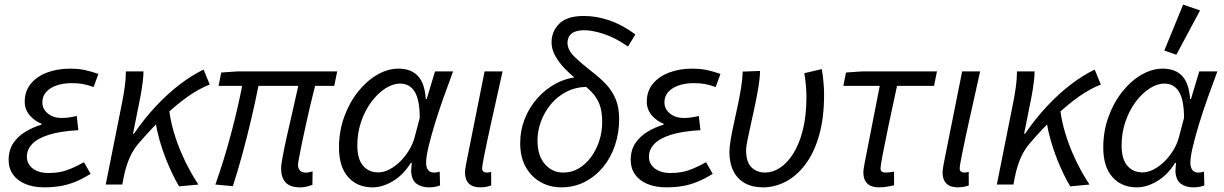

<svg xmlns="http://www.w3.org/2000/svg" viewBox="-20 -793 5258 825"><path d="M169.8 12Q124 12 89.3 -2.3Q54.6 -16.6 35.9 -43.1Q17.1 -69.7 17.1 -105.4Q17.1 -148.7 37.6 -178.6Q58.2 -208.6 90.7 -227.8Q123.1 -247 158.3 -257.4V-261.4Q129.6 -272.4 107.9 -297.2Q86.2 -322 86.2 -356Q86.2 -401.3 112.1 -432.8Q137.9 -464.4 182.1 -481.2Q226.3 -498 280.3 -498Q316 -498 343.7 -492.2Q371.3 -486.4 402.7 -475.4L382.3 -419Q355 -428.8 334.5 -432.3Q314 -435.8 288.7 -435.8Q252.6 -435.8 223.8 -426.1Q195.1 -416.5 178.5 -397.8Q162 -379.1 162 -353.4Q162 -324.4 185.7 -305.2Q209.4 -286.1 244.4 -286.1Q261.3 -286.1 276 -288.2Q290.7 -290.3 309.7 -294.7L316.7 -233.6Q239.2 -229.4 190.3 -214Q141.3 -198.6 118.4 -174.4Q95.4 -150.1 95.4 -119.9Q95.4 -88.5 120.7 -69.1Q146 -49.6 188.4 -49.6Q215.9 -49.6 238.8 -54.1Q261.7 -58.6 286.2 -69Q310.7 -79.3 340.8 -96.1L369.3 -46Q333.2 -23.6 301.8 -11.1Q270.3 1.4 238.7 6.7Q207 12 169.8 12Z M434.3 0 504.8 -353.4Q510.8 -382.7 515.8 -418.5Q520.8 -454.3 520.8 -486.1H596.6Q596.6 -466.8 592.6 -435.8Q588.6 -404.7 582.6 -374L551.5 -218.3H555.5Q599.2 -282.4 649.5 -336.2Q699.8 -389.9 752.2 -430Q804.7 -470.1 854.8 -494L881.2 -429.7Q835.4 -412 786.7 -377.8Q737.9 -343.5 685.4 -293.4Q632.9 -243.3 576.5 -177.9Q553 -151 537.2 -115.7Q521.4 -80.4 511.5 -31.3L505.5 0ZM749.7 7.8Q737.3 -12 722.6 -42.2Q707.9 -72.4 693 -109.7Q678.2 -147 666.3 -188.2Q654.5 -229.4 647.7 -270.9L707.3 -317.2Q713.4 -270.8 727.2 -224.5Q741 -178.1 759.3 -135.7Q777.6 -93.3 797.1 -58.4Q816.5 -23.5 832.5 0Z M1268.8 12Q1226.5 12 1207.1 -9.2Q1187.8 -30.5 1187.8 -69.8Q1187.8 -85.4 1195.2 -124Q1202.6 -162.6 1214.1 -214.1Q1225.5 -265.6 1238.5 -320.7Q1251.5 -375.9 1261.6 -424H1090.6Q1076.5 -353.4 1059.1 -279.3Q1041.7 -205.2 1021.9 -132.5Q1002.2 -59.7 980.5 6.9L905.4 0Q942.2 -103.5 971.7 -214.2Q1001.3 -324.8 1020.5 -424H919.2L930.6 -481.4L998.3 -486.1H1428.9L1416.2 -424H1333.9Q1323.4 -383.8 1313 -339.4Q1302.7 -295.1 1293.2 -251.8Q1283.7 -208.6 1276.2 -172.6Q1268.7 -136.6 1264.6 -113.3Q1260.5 -90.1 1260.5 -85.1Q1260.5 -67.7 1269.7 -59.4Q1278.9 -51.2 1296.2 -51.2Q1301.2 -51.2 1307.1 -52.7Q1313.1 -54.2 1323.2 -56.4L1322.4 1.4Q1311.5 5.2 1298.8 8.6Q1286 12 1268.8 12Z M1581.3 12Q1514.7 12 1475.7 -32.4Q1436.6 -76.8 1436.6 -158.5Q1436.6 -229.9 1459.3 -291.8Q1481.9 -353.7 1519.2 -400Q1556.4 -446.4 1601.6 -472.2Q1646.7 -498.1 1691.7 -498.1Q1746.1 -498.1 1775.7 -466.5Q1805.3 -434.8 1809.5 -367.7H1813.5L1849.1 -486.1H1926.8Q1905.9 -430.1 1885.1 -371.7Q1864.3 -313.3 1847.8 -259Q1831.3 -204.7 1821.1 -161.5Q1810.9 -118.2 1810.9 -93.6Q1810.9 -75 1818.9 -63.3Q1826.9 -51.5 1845.5 -51.5Q1853.4 -51.5 1859.1 -53Q1864.9 -54.5 1869.3 -55.5L1870.9 3.8Q1860 7.9 1849 9.9Q1838 12 1822.6 12Q1790.7 12 1769.6 -3.8Q1748.5 -19.5 1746.6 -57.8Q1746.6 -63.5 1747.6 -73.3Q1748.5 -83.1 1749.2 -93.2H1745.2Q1713.7 -42 1668.8 -15Q1624 12 1581.3 12ZM1605.3 -52.3Q1628.8 -52.3 1653.4 -65.1Q1677.9 -77.9 1700.1 -99.8Q1722.2 -121.8 1738.3 -148.7Q1754.4 -175.6 1761.7 -203.5L1783.6 -286.5Q1783.6 -362.9 1762.2 -398.4Q1740.8 -433.8 1699.3 -433.8Q1667.7 -433.8 1635.1 -412.6Q1602.6 -391.4 1575.3 -354.7Q1548.1 -318 1531.7 -269.9Q1515.4 -221.9 1515.4 -168.2Q1515.4 -109.8 1539.9 -81Q1564.4 -52.3 1605.3 -52.3Z M2042.8 12Q2010.9 12 1994.5 -4.5Q1978.1 -21.1 1978.1 -51.2Q1978.1 -59.9 1979.8 -70.2Q1981.5 -80.5 1983.6 -92.7L2062.2 -486.1H2139.5Q2114.5 -374.5 2094.6 -284.4Q2074.6 -194.3 2063.2 -137.8Q2051.7 -81.3 2051.7 -70Q2051.7 -60 2057.2 -55.8Q2062.7 -51.5 2070.8 -51.5Q2074.5 -51.5 2079.1 -52Q2083.7 -52.5 2090.4 -54.8L2090.7 3.8Q2081.5 7.2 2069.6 9.6Q2057.8 12 2042.8 12Z M2392.4 12Q2343 12 2303.1 -10.4Q2263.1 -32.7 2239.1 -75.3Q2215.2 -117.8 2215.2 -178.2Q2215.2 -233.2 2235 -282.9Q2254.9 -332.7 2290.2 -372.2Q2325.4 -411.7 2371.6 -435.6Q2417.8 -459.5 2470.1 -462.5L2502.7 -419.9Q2453 -418.9 2413.5 -398.5Q2373.9 -378.1 2346.2 -344.1Q2318.5 -310.1 2304 -270Q2289.5 -229.8 2289.5 -189.4Q2289.5 -125 2320.9 -88.3Q2352.2 -51.5 2401 -51.5Q2436.4 -51.5 2466.5 -69.3Q2496.6 -87.1 2519.4 -117.8Q2542.2 -148.5 2554.8 -187.4Q2567.5 -226.4 2567.5 -268.7Q2567.5 -315.4 2555.9 -345Q2544.3 -374.6 2522.7 -397Q2501.1 -419.4 2470.3 -442Q2438.7 -466.3 2411.1 -493.9Q2383.5 -521.6 2366.8 -551.1Q2350 -580.7 2350 -610.8Q2350 -658.2 2383.2 -691.3Q2416.4 -724.4 2488.9 -724.4Q2543.4 -724.4 2599.3 -705.1Q2655.3 -685.7 2710.1 -645.2L2678.6 -593Q2622.3 -631.8 2573.5 -647.5Q2524.8 -663.1 2491.4 -663.1Q2453.7 -663.1 2436.1 -648.8Q2418.5 -634.5 2418.5 -609.1Q2418.5 -578.3 2448.1 -549.5Q2477.8 -520.7 2524.2 -484.3Q2558.3 -458.4 2584.3 -430.8Q2610.3 -403.2 2625.4 -367.5Q2640.4 -331.8 2640.4 -281.3Q2640.4 -221.1 2622.2 -167.7Q2604.1 -114.3 2570.7 -74.2Q2537.3 -34.2 2491.9 -11.1Q2446.5 12 2392.4 12Z M2842.8 12Q2797 12 2762.3 -2.3Q2727.6 -16.6 2708.9 -43.1Q2690.1 -69.7 2690.1 -105.4Q2690.1 -148.7 2710.6 -178.6Q2731.2 -208.6 2763.7 -227.8Q2796.1 -247 2831.3 -257.4V-261.4Q2802.6 -272.4 2780.9 -297.2Q2759.2 -322 2759.2 -356Q2759.2 -401.3 2785.1 -432.8Q2810.9 -464.4 2855.1 -481.2Q2899.3 -498 2953.3 -498Q2989 -498 3016.7 -492.2Q3044.3 -486.4 3075.7 -475.4L3055.3 -419Q3028 -428.8 3007.5 -432.3Q2987 -435.8 2961.7 -435.8Q2925.6 -435.8 2896.8 -426.1Q2868.1 -416.5 2851.5 -397.8Q2835 -379.1 2835 -353.4Q2835 -324.4 2858.7 -305.2Q2882.4 -286.1 2917.4 -286.1Q2934.3 -286.1 2949 -288.2Q2963.7 -290.3 2982.7 -294.7L2989.7 -233.6Q2912.2 -229.4 2863.3 -214Q2814.3 -198.6 2791.4 -174.4Q2768.4 -150.1 2768.4 -119.9Q2768.4 -88.5 2793.7 -69.1Q2819 -49.6 2861.4 -49.6Q2888.9 -49.6 2911.8 -54.1Q2934.7 -58.6 2959.2 -69Q2983.7 -79.3 3013.8 -96.1L3042.3 -46Q3006.2 -23.6 2974.8 -11.1Q2943.3 1.4 2911.7 6.7Q2880 12 2842.8 12Z M3258.6 12Q3213.1 12 3180.7 -5.9Q3148.3 -23.9 3131.3 -58Q3114.2 -92.1 3114.2 -139.8Q3114.2 -161.2 3119.7 -193.4Q3125.1 -225.5 3133.6 -263.8Q3142 -302.1 3150.5 -341.9Q3158.9 -381.7 3164.7 -418.7Q3170.5 -455.6 3171.3 -485.4L3245.6 -488.1Q3245.6 -460.7 3239.5 -422.9Q3233.4 -385.2 3224.6 -342.9Q3215.8 -300.6 3206.9 -261.4Q3198.1 -222.2 3192 -192Q3185.9 -161.7 3185.9 -148Q3185.9 -95.7 3209.4 -73.6Q3233 -51.5 3267.2 -51.5Q3299.4 -51.5 3330.7 -71.5Q3362 -91.5 3387.9 -132Q3413.8 -172.5 3429.5 -233.9Q3445.2 -295.3 3445.2 -377.6Q3445.2 -400.1 3442.6 -428.5Q3440 -457 3436.1 -478.5L3511.2 -496.1Q3516.2 -466.7 3518.6 -438Q3521 -409.4 3521 -386.9Q3521 -284.6 3499.1 -209.5Q3477.1 -134.3 3439.7 -85.4Q3402.3 -36.4 3355.6 -12.2Q3308.8 12 3258.6 12Z M3755.8 12Q3723.3 12 3706.6 -4.5Q3689.8 -21.1 3689.8 -51.2Q3689.8 -59.9 3691.5 -70.2Q3693.2 -80.5 3695.3 -92.7L3760.1 -424H3603.8L3615.2 -481.4L3682.2 -486.1H4006L3993.4 -424H3834.4Q3813.4 -328.4 3797.5 -251.8Q3781.5 -175.1 3772.5 -127.3Q3763.5 -79.6 3763.5 -70Q3763.5 -60 3769.3 -55.8Q3775.1 -51.5 3783.8 -51.5Q3793.1 -51.5 3800.6 -52.4Q3808 -53.3 3821.5 -55.5L3821.8 3.1Q3807.1 6.4 3791.9 9.2Q3776.8 12 3755.8 12Z M4094.8 12Q4062.9 12 4046.5 -4.5Q4030.1 -21.1 4030.1 -51.2Q4030.1 -59.9 4031.8 -70.2Q4033.5 -80.5 4035.6 -92.7L4114.2 -486.1H4191.5Q4166.5 -374.5 4146.6 -284.4Q4126.6 -194.3 4115.2 -137.8Q4103.7 -81.3 4103.7 -70Q4103.7 -60 4109.2 -55.8Q4114.7 -51.5 4122.8 -51.5Q4126.5 -51.5 4131.1 -52Q4135.7 -52.5 4142.4 -54.8L4142.7 3.8Q4133.5 7.2 4121.6 9.6Q4109.8 12 4094.8 12Z M4263.3 0 4333.8 -353.4Q4339.8 -382.7 4344.8 -418.5Q4349.8 -454.3 4349.8 -486.1H4425.6Q4425.6 -466.8 4421.6 -435.8Q4417.6 -404.7 4411.6 -374L4380.5 -218.3H4384.5Q4428.2 -282.4 4478.5 -336.2Q4528.8 -389.9 4581.2 -430Q4633.7 -470.1 4683.8 -494L4710.2 -429.7Q4664.4 -412 4615.7 -377.8Q4566.9 -343.5 4514.4 -293.4Q4461.9 -243.3 4405.5 -177.9Q4382 -151 4366.2 -115.7Q4350.4 -80.4 4340.5 -31.3L4334.5 0ZM4578.7 7.8Q4566.3 -12 4551.6 -42.2Q4536.9 -72.4 4522 -109.7Q4507.2 -147 4495.3 -188.2Q4483.5 -229.4 4476.7 -270.9L4536.3 -317.2Q4542.4 -270.8 4556.2 -224.5Q4570 -178.1 4588.3 -135.7Q4606.6 -93.3 4626.1 -58.4Q4645.5 -23.5 4661.5 0Z M4865.3 12Q4798.7 12 4759.7 -32.4Q4720.6 -76.8 4720.6 -158.5Q4720.6 -229.9 4743.3 -291.8Q4765.9 -353.7 4803.2 -400Q4840.4 -446.4 4885.6 -472.2Q4930.7 -498.1 4975.7 -498.1Q5030.1 -498.1 5059.7 -466.5Q5089.3 -434.8 5093.5 -367.7H5097.5L5133.1 -486.1H5210.8Q5189.9 -430.1 5169.1 -371.7Q5148.3 -313.3 5131.8 -259Q5115.3 -204.7 5105.1 -161.5Q5094.9 -118.2 5094.9 -93.6Q5094.9 -75 5102.9 -63.3Q5110.9 -51.5 5129.5 -51.5Q5137.4 -51.5 5143.1 -53Q5148.9 -54.5 5153.3 -55.5L5154.9 3.8Q5144 7.9 5133 9.9Q5122 12 5106.6 12Q5074.7 12 5053.6 -3.8Q5032.5 -19.5 5030.6 -57.8Q5030.6 -63.5 5031.6 -73.3Q5032.5 -83.1 5033.2 -93.2H5029.2Q4997.7 -42 4952.8 -15Q4908 12 4865.3 12ZM4889.3 -52.3Q4912.8 -52.3 4937.4 -65.1Q4961.9 -77.9 4984.1 -99.8Q5006.2 -121.8 5022.3 -148.7Q5038.4 -175.6 5045.7 -203.5L5067.6 -286.5Q5067.6 -362.9 5046.2 -398.4Q5024.8 -433.8 4983.3 -433.8Q4951.7 -433.8 4919.1 -412.6Q4886.6 -391.4 4859.3 -354.7Q4832.1 -318 4815.7 -269.9Q4799.4 -221.9 4799.4 -168.2Q4799.4 -109.8 4823.9 -81Q4848.4 -52.3 4889.3 -52.3ZM5034.6 -557.8 4982.9 -575.9 5063.8 -773.3 5136.5 -748.1Z"/></svg>

Font: Source Sans Variable
Style: Italic
Weight: 200
Italic angle: -11°
Designer: Paul D. Hunt
Foundry: Adobe Systems Incorporated
Version: Version 3.006;hotconv 1.0.111;makeotfexe 2.5.65597